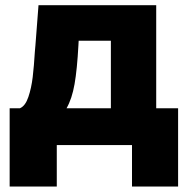

<svg xmlns="http://www.w3.org/2000/svg" viewBox="-20 -550 718 728"><path d="M16.6 -139.6H55.7Q76.2 -148.4 87.6 -182.4Q99.1 -216.3 104 -257.8Q108.9 -299.3 112.3 -355.5L114.3 -377.9L126 -530.3H572.3V-139.6H655.3V157.2H480.5V0H195.3V157.2H16.6ZM400.4 -139.6V-395.5H278.3L277.3 -377.9Q272.5 -287.1 262.7 -231.2Q252.9 -175.3 232.4 -139.6Z"/></svg>

Font: Pretendard JP Black
Style: Regular
Weight: 900
Designer: Base glyphs from Inter by Rasmus Andersson; Hangeul glyphs from Noto Sans CJK(Source Han Sans) by Jang Soo-young and Kan
Foundry: Kil Hyung-jin
Version: Version 1.309